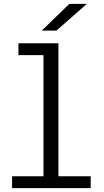

<svg xmlns="http://www.w3.org/2000/svg" viewBox="-20 -974 540 994"><path d="M42.5 0V-61.5H205V-688.5H75.5V-750H282.5V-61.5H449.5V0ZM272 -815.5H196L339 -954H429.5Z"/></svg>

Font: Trispace Thin Light
Style: Regular
Weight: 300
Version: Version 1.210